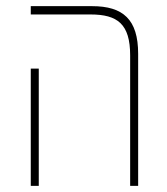

<svg xmlns="http://www.w3.org/2000/svg" viewBox="-20 -604 543 624"><path d="M403 0H429V-429C429 -541 380 -584 279 -584H80V-557H274C362 -557 403 -526 403 -424ZM80 0H106V-381H80Z"/></svg>

Font: Noto Sans Hebrew Condensed Thin
Style: Regular
Weight: 100
Width: 3
Designer: Monotype Design Team
Foundry: Monotype Imaging Inc.
Version: Version 2.004